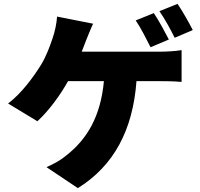

<svg xmlns="http://www.w3.org/2000/svg" viewBox="-20 -887 1040 996"><path d="M778 -819 684 -781C711 -742 740 -683 761 -642L856 -682C838 -717 803 -782 778 -819ZM901 -867 807 -829C834 -791 866 -732 886 -691L980 -731C963 -765 927 -829 901 -867ZM463 -764 276 -801C274 -767 265 -723 252 -686C239 -648 220 -595 193 -551C153 -487 93 -404 22 -350L174 -258C234 -313 292 -393 333 -466H519C502 -282 431 -164 323 -80C299 -59 261 -37 221 -20L384 89C570 -27 669 -211 688 -466H812C835 -466 881 -466 922 -462V-627C887 -621 838 -619 812 -619H404L426 -676C435 -698 450 -737 463 -764Z"/></svg>

Font: Noto Sans TC Black
Style: Regular
Weight: 900
Designer: Ryoko NISHIZUKA 西塚涼子 (kana, bopomofo & ideographs); Paul D. Hunt (Latin, Greek & Cyrillic); Sandoll Communications 산돌커뮤니
Foundry: Adobe
Version: Version 2.004;hotconv 1.0.118;makeotfexe 2.5.65603